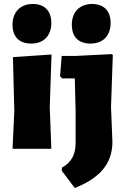

<svg xmlns="http://www.w3.org/2000/svg" viewBox="-20 -748 630 965"><path d="M52 -190 43 0H238L230 -210L239 -474L45 -461ZM145 -728C82 -728 43 -687 43 -624C43 -563 76 -529 137 -529C201 -529 238 -570 238 -633C238 -692 205 -728 145 -728ZM547 -472 542 -476 361 -467H290L282 -365L292 -354H356L360 -190V-31C360 26 342 66 291 95V111L356 197C463 154 545 89 545 -35L538 -210ZM443 -728C380 -728 341 -687 341 -624C341 -563 374 -529 435 -529C499 -529 536 -570 536 -633C536 -692 503 -728 443 -728Z"/></svg>

Font: Luna Sans Black
Style: Regular
Weight: 900
Designer: Juan Pablo del Peral
Foundry: Huerta Tipografica
Version: Version 2.001; ttfautohint (v1.5)